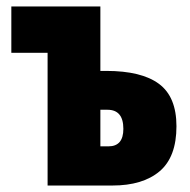

<svg xmlns="http://www.w3.org/2000/svg" viewBox="-20 -573 586 593"><path d="M15 -553V-410H127V0H327Q421 0 473 -44Q525 -88 525 -183Q525 -274 471 -314Q417 -354 308 -354H290V-553ZM361 -175Q361 -121 315 -121H290V-234H312Q361 -234 361 -175Z"/></svg>

Font: Noto Sans Display Condensed Black
Style: Regular
Weight: 900
Width: 3
Designer: Monotype Design team
Foundry: Monotype Imaging Inc.
Version: 1.000